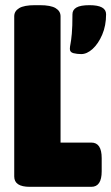

<svg xmlns="http://www.w3.org/2000/svg" viewBox="-20 -722 430 742"><path d="M95 0Q35 0 35 -40V-659Q35 -679 54 -690.5Q73 -702 115 -702H134Q176 -702 195 -690.5Q214 -679 214 -659V-171H333Q373 -171 373 -111V-60Q373 0 333 0ZM294 -513Q278 -513 264 -516.5Q250 -520 250 -533Q250 -541 252.5 -553Q255 -565 257.5 -591.5Q260 -618 260 -667Q260 -684 275.5 -693Q291 -702 326 -702Q390 -702 390 -667Q390 -623 375 -588Q360 -553 338 -533Q316 -513 294 -513Z"/></svg>

Font: Asap Condensed Black
Style: Regular
Weight: 900
Width: 3
Designer: Pablo Cosgaya
Foundry: Omnibus-Type
Version: Version 3.001; ttfautohint (v1.8.4.7-5d5b)